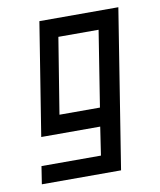

<svg xmlns="http://www.w3.org/2000/svg" viewBox="-73 -499 617 739"><g transform="rotate(-10 235.0 -130.0)"><path d="M291 0 274.4 110.4H42L31.2 179.7H340.8L439.5 -440.4H130.9L60.5 0ZM302.7 -72.3H144.5L192.4 -368.2H349.6Z"/></g></svg>

Font: Geo
Style: Oblique
Weight: 500
Italic angle: -11°
Version: Version 001.2